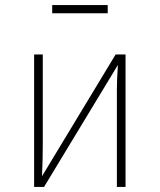

<svg xmlns="http://www.w3.org/2000/svg" viewBox="-20 -734 627 754"><path d="M403 -682H185V-714H403ZM473 -520V0H439V-384Q439 -419 443 -479L153 0H114V-520H148V-165Q148 -111 145 -42L434 -520Z"/></svg>

Font: Fira Sans UltraLight
Style: Regular
Weight: 200
Designer: Carrois Corporate & Edenspiekermann AG
Foundry: Carrois Corporate GbR & Edenspiekermann AG
Version: Version 4.106;PS 004.106;hotconv 1.0.70;makeotf.lib2.5.58329